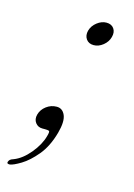

<svg xmlns="http://www.w3.org/2000/svg" viewBox="-114 -454 454 651"><g transform="rotate(15 113.0 -129.0)"><path d="M61 -0.5Q45.5 -0.5 36.5 -12.5Q27.5 -24.5 32 -41.5Q37 -60 53.2 -72.2Q69.5 -84.5 89.5 -84.5Q110 -84.5 119 -63.5Q128 -42.5 116.5 -0.5Q102.5 50 76 81.8Q49.5 113.5 23.8 129Q-2 144.5 -14 146Q-25.5 146.5 -23 139Q-21.5 134.5 -18.2 131.2Q-15 128 -5.5 125Q23 114 49 82.8Q75 51.5 83.5 20Q88.5 3 84.5 1.2Q80.5 -0.5 71 -0.5ZM155.5 -318.5Q138 -318.5 129.2 -331Q120.5 -343.5 125 -361Q130 -379 145.8 -391.2Q161.5 -403.5 178.5 -403.5Q196.5 -403.5 205 -391.2Q213.5 -379 208.5 -361Q204 -343.5 188.5 -331Q173 -318.5 155.5 -318.5Z"/></g></svg>

Font: Fraunces 9pt Soft Thin
Style: Italic
Weight: 100
Italic angle: -16°
Version: Version 1.000;[b76b70a41]